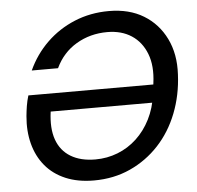

<svg xmlns="http://www.w3.org/2000/svg" viewBox="-52 -765 853 830"><g transform="rotate(-5 374.5 -350.0)"><path d="M323 12Q253 12 200 -10.5Q147 -33 113 -74Q79 -115 64.5 -170.5Q50 -226 56 -291Q58 -312 61.5 -334Q65 -356 72 -379H637L623 -301H162Q152 -229 169.5 -179.5Q187 -130 230 -104Q273 -78 337 -78Q388 -78 434 -96Q480 -114 516.5 -148Q553 -182 577 -229.5Q601 -277 609 -336L615 -385Q625 -459 604.5 -512Q584 -565 540.5 -593.5Q497 -622 435 -622Q361 -622 301 -586.5Q241 -551 210 -485H96Q127 -553 179.5 -604Q232 -655 301 -683.5Q370 -712 450 -712Q538 -712 600.5 -674Q663 -636 696 -568.5Q729 -501 724 -413Q720 -324 689.5 -246Q659 -168 605.5 -110.5Q552 -53 480.5 -20.5Q409 12 323 12Z"/></g></svg>

Font: DM Sans Medium
Style: Italic
Weight: 500
Italic angle: -10°
Designer: Colophon Foundry, Jonny Pinhorn
Foundry: Colophon Foundry
Version: Version 4.004;gftools[0.9.30]